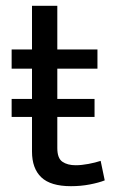

<svg xmlns="http://www.w3.org/2000/svg" viewBox="-20 -640 404 660"><path d="M305 -300V-238H177V-131Q177 -96 194.5 -84Q212 -72 240 -72Q260 -72 284 -76.5Q308 -81 326 -87L340 -20Q320 -12 289 -6Q258 0 224 0Q154 0 122 -30.5Q90 -61 90 -119V-238H20V-300H90V-404H20V-470H90V-620H177V-470H315V-404H177V-300Z"/></svg>

Font: Ek Mukta
Style: Regular
Weight: 400
Designer: Girish Dalvi and Yashodeep Gholap
Foundry: Ek Type
Version: Version 2.538;PS 1.001;hotconv 16.6.51;makeotf.lib2.5.65220;